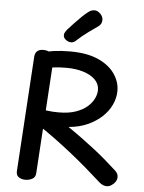

<svg xmlns="http://www.w3.org/2000/svg" viewBox="-66 -1089 863 1154"><g transform="rotate(5 365.5 -511.5)"><path d="M120 -729Q122 -751 135 -762Q148 -773 171 -773Q181 -773 192.5 -770.5Q204 -768 214.5 -761.5Q225 -755 231.5 -746.5Q238 -738 237 -725L193 -31Q192 -7 173 3.5Q154 14 130 14Q110 14 92.5 3.5Q75 -7 76 -32ZM204 -668Q192 -666 183 -671Q174 -676 167.5 -685.5Q161 -695 157.5 -705.5Q154 -716 154 -724Q154 -741 172.5 -753.5Q191 -766 235 -772Q258 -775 281.5 -776.5Q305 -778 332 -778Q435 -778 502 -748Q569 -718 602.5 -669.5Q636 -621 636 -567Q636 -524 617 -483Q598 -442 562 -408.5Q526 -375 475.5 -352.5Q425 -330 362 -325Q409 -293 448.5 -264Q488 -235 524 -207Q560 -179 594 -150Q628 -121 665 -87Q675 -77 678.5 -68.5Q682 -60 682 -50Q682 -35 673 -21.5Q664 -8 649.5 1Q635 10 621 10Q612 10 601 6Q590 2 579 -7Q539 -43 490.5 -85Q442 -127 388.5 -169.5Q335 -212 281 -251.5Q227 -291 176 -324L191 -416Q202 -415 229 -411Q256 -407 295 -407Q356 -407 398.5 -422Q441 -437 467.5 -460.5Q494 -484 506.5 -510.5Q519 -537 519 -561Q519 -598 492.5 -624Q466 -650 421 -664Q376 -678 319 -678Q296 -678 279 -677Q262 -676 245 -674Q228 -672 204 -668ZM333 -833Q317 -833 301.5 -844.5Q286 -856 286 -872Q286 -882 291 -890Q296 -898 302 -906Q320 -926 341.5 -949Q363 -972 384.5 -992.5Q406 -1013 420 -1023Q430 -1031 439 -1034Q448 -1037 457 -1037Q470 -1037 482.5 -1028.5Q495 -1020 502 -1008Q509 -996 509 -982Q509 -959 489 -944Q470 -931 432 -903.5Q394 -876 361 -845Q348 -833 333 -833Z"/></g></svg>

Font: Playpen Sans Medium
Style: Regular
Weight: 500
Designer: Laura Meseguer, Veronika Burian, José Scaglione
Foundry: TypeTogether
Version: Version 1.001